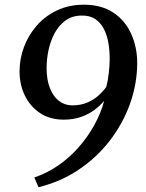

<svg xmlns="http://www.w3.org/2000/svg" viewBox="-20 -769 622 820"><path d="M144.5 30.5 126.5 -11Q182.5 -30 230.8 -63.8Q279 -97.5 317.5 -141.8Q356 -186 383.5 -236.2Q411 -286.5 425 -338.5Q408.5 -318.5 384 -300Q359.5 -281.5 326.5 -269.8Q293.5 -258 252 -258Q193.5 -258 151.2 -286Q109 -314 86.2 -360.8Q63.5 -407.5 63.5 -464Q63.5 -518 82.5 -568.5Q101.5 -619 137 -659.8Q172.5 -700.5 223.2 -724.5Q274 -748.5 337 -749Q413.5 -749 464.2 -715Q515 -681 540.5 -624Q566 -567 566 -499Q565.5 -409.5 534.8 -324.5Q504 -239.5 448 -167.2Q392 -95 314.8 -43.5Q237.5 8 144.5 30.5ZM288.5 -319Q325 -319 353.2 -331.2Q381.5 -343.5 401.5 -361.8Q421.5 -380 434 -398Q441 -425 444.5 -455.8Q448 -486.5 448.5 -516.5Q448.5 -554 442.5 -587.8Q436.5 -621.5 422.5 -647.5Q408.5 -673.5 385.8 -688.2Q363 -703 329.5 -702.5Q289 -702.5 260.2 -681.8Q231.5 -661 213.5 -627.5Q195.5 -594 187.2 -555Q179 -516 179 -479.5Q179 -428.5 193.2 -392.5Q207.5 -356.5 232.2 -337.8Q257 -319 288.5 -319Z"/></svg>

Font: Merriweather 48pt Medium
Style: Italic
Weight: 500
Italic angle: -7.8°
Version: Version 2.101